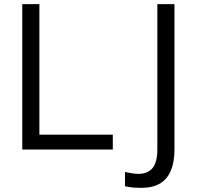

<svg xmlns="http://www.w3.org/2000/svg" viewBox="-20 -725 954 931"><path d="M88 0V-705H171V-72H527V0ZM664 186Q648 186 627.5 184.5Q607 183 586 178V109Q605 113 621.5 115.5Q638 118 651 118Q697 118 720 89.5Q743 61 743 -1V-705H826V0Q826 60 808.5 102Q791 144 755.5 165Q720 186 664 186Z"/></svg>

Font: Mulish ExtraLight
Style: Regular
Weight: 400
Version: Version 3.603